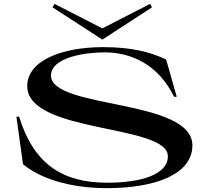

<svg xmlns="http://www.w3.org/2000/svg" viewBox="-20 -959 1070 994"><path d="M533 15C787 15 976 -58 976 -206C976 -450 244 -393 244 -568C244 -662 421 -688 521 -688C657 -688 799 -627 881 -458H895L840 -651C757 -690 661 -715 514 -715C301 -715 121 -646 121 -513C121 -267 849 -318 849 -150C849 -53 704 -13 536 -13C300 -13 154 -112 79 -355H65L99 -109C185 -37 338 15 533 15ZM252 -921 510 -754 767 -921 757 -939 510 -812 262 -939Z"/></svg>

Font: Sprat Extended Medium
Style: Regular
Weight: 500
Width: 9
Designer: Ethan Nakache
Foundry: Collletttivo
Version: Version 2.000;Glyphs 3.2 (3217)